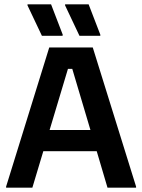

<svg xmlns="http://www.w3.org/2000/svg" viewBox="-20 -870 659 890"><path d="M270 -704.2 270.8 -709.2 216.7 -850H107.5V-845L174.2 -704.2ZM445 -704.2V-709.2L390.8 -850H281.7V-845L348.3 -704.2ZM130 0 180.8 -169.2H428.3L478.3 0H610.8V-5L410 -650H208.3L8.3 -5V0ZM295 -550.8H315L399.2 -267.5H210Z"/></svg>

Font: Familjen Grotesk SemiBold
Style: Regular
Weight: 600
Designer: Anders Wikstroem, Jonas Baeckman, Matilda Gysing, Kristian Moeller
Foundry: Familjen STHLM AB
Version: Version 2.000